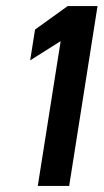

<svg xmlns="http://www.w3.org/2000/svg" viewBox="-20 -610 340 630"><path d="M79 -412 179 -475 104 0H207L300 -590H202L95 -513Z"/></svg>

Font: Charger Sport
Style: BlkObl
Weight: 900
Designer: Jasper
Foundry: Cannot Into Space Fonts
Version: Version 1.1